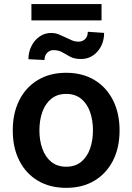

<svg xmlns="http://www.w3.org/2000/svg" viewBox="-20 -909 648 940"><path d="M303.7 10.7Q224.1 10.7 165.3 -24.4Q106.4 -59.6 74.5 -122.8Q42.5 -186 42.5 -270.5Q42.5 -355 74.5 -418.5Q106.4 -481.9 165.3 -517.3Q224.1 -552.7 303.7 -552.7Q383.8 -552.7 442.4 -517.3Q501 -481.9 533.2 -418.5Q565.4 -355 565.4 -270.5Q565.4 -186 533.2 -122.8Q501 -59.6 442.4 -24.4Q383.8 10.7 303.7 10.7ZM304.2 -92.8Q348.1 -92.8 377.2 -116.5Q406.2 -140.1 420.7 -180.7Q435.1 -221.2 435.1 -270.5Q435.1 -320.8 420.7 -361.3Q406.2 -401.9 377.2 -425.5Q348.1 -449.2 304.2 -449.2Q260.3 -449.2 231.2 -425.5Q202.1 -401.9 187.5 -361.3Q172.9 -320.8 172.9 -270.5Q172.9 -221.2 187.5 -180.7Q202.1 -140.1 231.2 -116.5Q260.3 -92.8 304.2 -92.8ZM409.7 -753.4 489.7 -748Q489.7 -693.8 457.3 -657Q424.8 -620.1 377 -620.1Q344.7 -620.1 324.5 -630.9Q304.2 -641.6 285.9 -652.6Q267.6 -663.6 240.7 -663.6Q223.6 -663.6 210.7 -650.1Q197.8 -636.7 197.8 -615.2L119.1 -619.1Q119.1 -653.8 133.8 -683.1Q148.4 -712.4 173.6 -730Q198.7 -747.6 230.5 -747.6Q251 -747.6 267.8 -740.7Q284.7 -733.9 300.3 -726.1Q315.9 -718.3 331.5 -711.7Q347.2 -705.1 365.7 -705.1Q383.8 -705.1 397 -718Q410.2 -731 409.7 -753.4ZM477.1 -889.2V-809.1H133.8V-889.2Z"/></svg>

Font: Inter Semi Bold
Style: Regular
Weight: 600
Designer: Rasmus Andersson
Foundry: rsms
Version: Version 4.000;git-e0f93cc